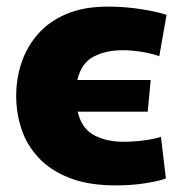

<svg xmlns="http://www.w3.org/2000/svg" viewBox="-20 -552 569 581"><path d="M331 9Q248 9 190.5 -13.5Q133 -36 97 -74.5Q61 -113 45 -161.5Q29 -210 29 -262Q29 -314 45 -362Q61 -410 94.5 -448.5Q128 -487 180.5 -509.5Q233 -532 307 -532Q359 -532 408.5 -524Q458 -516 484 -507L462 -382Q440 -390 410 -395Q380 -400 351 -400Q300 -400 263 -380.5Q226 -361 214 -310H436L427 -214H215Q227 -163 264.5 -143Q302 -123 354 -123Q383 -123 414.5 -127Q446 -131 467 -138L482 -12Q465 -5 423 2Q381 9 331 9Z"/></svg>

Font: Murecho ExtraBold
Style: Regular
Weight: 800
Designer: Neil Summerour
Foundry: Positype
Version: Version 1.010; ttfautohint (v1.8.3)